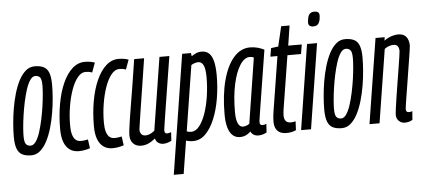

<svg xmlns="http://www.w3.org/2000/svg" viewBox="-58 -866 2667 1207"><g transform="rotate(-5 1275.5 -262.5)"><path d="M111 10Q76.5 10 54.3 -1.4Q32.1 -12.8 21.6 -40.6Q11.1 -68.4 11.1 -116.5Q11.1 -152.9 14.8 -198.3Q18.4 -243.6 26.5 -292.1Q34.6 -340.5 47.8 -385.8Q61 -431.1 79.6 -467Q98.3 -503 123.1 -524.4Q147.9 -545.8 179.6 -545.8Q214.8 -545.8 237 -534.6Q259.2 -523.4 269.3 -496Q279.5 -468.7 279.5 -420Q279.5 -383.5 275.9 -337.9Q272.3 -292.2 264.1 -243.8Q256 -195.3 242.8 -150.3Q229.7 -105.4 211 -69.1Q192.3 -32.8 167.5 -11.4Q142.8 10 111 10ZM112.3 -51Q130.3 -51 145.3 -72.7Q160.3 -94.4 171.8 -130Q183.3 -165.5 192.2 -207.5Q201.2 -249.5 207.3 -291.5Q213.3 -333.5 216 -367.8Q218.7 -402.1 218.7 -420.7Q218.7 -461.9 207.9 -473.3Q197.2 -484.8 179 -484.8Q160.9 -484.8 146 -463.1Q131 -441.4 119.5 -405.8Q108 -370.3 99 -328.3Q90.1 -286.3 84 -244.3Q77.9 -202.3 75.2 -168.5Q72.5 -134.7 72.5 -115.7Q72.5 -75 83.3 -63Q94.1 -51 112.3 -51Z M410.8 10Q377.1 10 353.4 -7.1Q329.7 -24.2 317.6 -57.2Q305.5 -90.1 305.5 -137.3Q305.5 -221.7 318.6 -295.7Q331.8 -369.7 356.9 -426.1Q382.1 -482.5 417.4 -514.4Q452.6 -546.2 497.2 -546.2Q509.1 -546.2 519.3 -545.1Q529.4 -544 539.5 -541.8Q549.6 -539.7 559.5 -536.1L537 -475.3Q525.1 -479.9 516.1 -481.3Q507 -482.6 494.8 -482.6Q468.9 -482.6 446 -455Q423.1 -427.3 406.2 -380.4Q389.3 -333.4 379.7 -275.2Q370 -217.1 370 -155Q370 -122.2 376.4 -99.3Q382.8 -76.5 395.5 -64.7Q408.3 -52.9 428.4 -52.9Q436.1 -52.9 444.2 -53.6Q452.3 -54.3 460.3 -55.8Q468.3 -57.3 473.9 -58.6L481.9 -2.3Q472.4 0.9 460.7 3.8Q449 6.8 436.4 8.4Q423.9 10 410.8 10Z M623.8 10Q590.1 10 566.4 -7.1Q542.7 -24.2 530.6 -57.2Q518.5 -90.1 518.5 -137.3Q518.5 -221.7 531.6 -295.7Q544.8 -369.7 569.9 -426.1Q595.1 -482.5 630.4 -514.4Q665.6 -546.2 710.2 -546.2Q722.1 -546.2 732.3 -545.1Q742.4 -544 752.5 -541.8Q762.6 -539.7 772.5 -536.1L750 -475.3Q738.1 -479.9 729.1 -481.3Q720 -482.6 707.8 -482.6Q681.9 -482.6 659 -455Q636.1 -427.3 619.2 -380.4Q602.3 -333.4 592.7 -275.2Q583 -217.1 583 -155Q583 -122.2 589.4 -99.3Q595.8 -76.5 608.5 -64.7Q621.3 -52.9 641.4 -52.9Q649.1 -52.9 657.2 -53.6Q665.3 -54.3 673.3 -55.8Q681.3 -57.3 686.9 -58.6L694.9 -2.3Q685.4 0.9 673.7 3.8Q662 6.8 649.4 8.4Q636.9 10 623.8 10Z M805.7 10Q772.8 10 754.3 -9.4Q735.8 -28.8 735.8 -60.5Q735.8 -75.4 738.8 -99.8Q741.8 -124.2 747.5 -161.5Q753.1 -198.8 762 -251.4Q770.8 -303.9 782.3 -374.4Q793.8 -444.9 807.5 -536.2H870.2Q853.8 -431.2 842.7 -359.2Q831.5 -287.3 824.1 -240.9Q816.7 -194.5 812.7 -166.5Q808.6 -138.5 806 -121.7Q803.5 -104.9 801.9 -91.3Q801.6 -75.4 810.3 -63.8Q819 -52.3 836.1 -52.3Q845.6 -52.3 854.8 -54.8Q864.1 -57.4 874.2 -62.8Q884.3 -68.3 894.2 -75.8L967.1 -536.2H1029.5Q1008.8 -405.1 995 -320.3Q981.2 -235.4 973.7 -186.1Q966.2 -136.8 962.5 -113.6Q958.8 -90.5 958 -82.7Q957.1 -74.9 957.1 -72.3Q957.1 -64.3 960.6 -58.5Q964.2 -52.8 974.7 -52.8Q978.8 -52.8 985.4 -54.2Q992 -55.6 998.9 -58.6L995.5 -4.6Q985.3 1.5 970.5 5.8Q955.8 10 945.1 10Q925.8 10 911.8 0.1Q897.8 -9.9 893.9 -28.1Q878.7 -15.3 864.2 -6.9Q849.7 1.5 835.7 5.7Q821.6 10 805.7 10Z M992.3 210 1110.9 -543.1H1166.5L1169.4 -522.7Q1182.2 -531.6 1197.6 -538.9Q1213 -546.2 1233.7 -546.2Q1262.2 -546.2 1280.1 -529.6Q1298 -513.1 1306.8 -478.3Q1315.6 -443.5 1315.6 -389.1Q1315.6 -314.4 1303.6 -243.1Q1291.6 -171.8 1267.8 -114.8Q1243.9 -57.7 1210.2 -24.2Q1176.5 9.4 1132.4 9.4Q1119 9.4 1108.3 7.7Q1097.7 6.1 1087.6 3L1054.6 210ZM1125.2 -49.5Q1153.1 -49.5 1176.4 -78.5Q1199.7 -107.5 1216.4 -155.7Q1233 -203.8 1242 -263Q1251 -322.2 1251 -382.7Q1251 -434.8 1239.9 -458.4Q1228.8 -482 1206.6 -482Q1196.7 -482 1183.6 -477.7Q1170.6 -473.4 1162.4 -467.6L1097.2 -55.4Q1103.3 -52.3 1110.6 -50.9Q1118 -49.5 1125.2 -49.5Z M1544.1 10Q1532.4 10 1522.9 6.5Q1513.5 3.1 1506.6 -3.5Q1499.7 -10 1495.3 -19.1Q1486.7 -10.3 1476.3 -3.8Q1465.9 2.8 1454.2 6.4Q1442.5 10 1428 10Q1400.8 10 1381.8 -7.1Q1362.8 -24.2 1353 -57.9Q1343.3 -91.6 1343.3 -140.3Q1343.3 -263.2 1367.6 -354.3Q1391.9 -445.5 1436 -495.9Q1480.2 -546.2 1539.4 -546.2Q1551.6 -546.2 1563.4 -544.6Q1575.2 -543 1586.7 -540Q1598.2 -537.1 1608.4 -533Q1618.6 -528.9 1628.3 -524Q1608.2 -398.5 1595.3 -316.7Q1582.3 -235 1574.6 -186.8Q1566.9 -138.6 1563.4 -115.1Q1559.8 -91.5 1558.8 -83.6Q1557.8 -75.7 1557.8 -73.7Q1557.8 -63.3 1561.9 -58Q1566 -52.8 1575.7 -52.8Q1581.9 -52.8 1587.5 -54.2Q1593.1 -55.6 1599.9 -58.6L1596.5 -4.3Q1586.3 1.5 1572.6 5.8Q1558.9 10 1544.1 10ZM1493.2 -68.6 1557.7 -479.9Q1552.3 -483.7 1546.5 -485Q1540.7 -486.4 1532.5 -486.4Q1499.1 -486.4 1471.2 -444.1Q1443.3 -401.7 1426.5 -325.8Q1409.7 -249.8 1409.7 -149.1Q1409.7 -101.8 1420.8 -77.9Q1431.9 -53.9 1451.8 -53.9Q1459.3 -53.9 1466.6 -55.8Q1474 -57.6 1481 -60.9Q1488 -64.2 1493.2 -68.6Z M1784.4 -58.3 1781.7 -2.6Q1767.5 4.2 1752.4 7.1Q1737.2 10 1722 10Q1697.2 10 1680.4 1.5Q1663.5 -7.1 1654.6 -24.6Q1645.7 -42.2 1645.7 -69.4Q1645.7 -82.2 1647.3 -99.2Q1648.9 -116.1 1651.5 -132.2L1706.5 -476.9H1661.8L1670.9 -530.2L1716.7 -536.2L1746.1 -661.6H1799.1L1779.7 -536.2H1865.2L1855.1 -476.6H1769.5L1715.5 -138.7Q1714.5 -128.2 1713.3 -119.5Q1712.1 -110.7 1712.1 -103Q1712.1 -78.5 1722.3 -66.2Q1732.4 -53.9 1755.4 -53.9Q1762.2 -53.9 1769.3 -55.3Q1776.4 -56.6 1784.4 -58.3Z M1814 0 1898.3 -536.2H1961.6L1876.6 0ZM1962.7 -734.8Q1977.3 -734.8 1985.4 -728.2Q1993.5 -721.6 1992.8 -705.1Q1992.1 -686.3 1987.7 -672.3Q1983.2 -658.2 1973.7 -650.5Q1964.2 -642.8 1946.7 -642.8Q1932.5 -642.8 1924.1 -649.6Q1915.8 -656.3 1916.5 -672.8Q1917.9 -692 1922 -705.8Q1926.1 -719.7 1935.8 -727.3Q1945.4 -734.8 1962.7 -734.8Z M2070 10Q2035.5 10 2013.3 -1.4Q1991.1 -12.8 1980.6 -40.6Q1970.1 -68.4 1970.1 -116.5Q1970.1 -152.9 1973.8 -198.3Q1977.4 -243.6 1985.5 -292.1Q1993.6 -340.5 2006.8 -385.8Q2020 -431.1 2038.6 -467Q2057.3 -503 2082.1 -524.4Q2106.9 -545.8 2138.6 -545.8Q2173.8 -545.8 2196 -534.6Q2218.2 -523.4 2228.3 -496Q2238.5 -468.7 2238.5 -420Q2238.5 -383.5 2234.9 -337.9Q2231.3 -292.2 2223.1 -243.8Q2215 -195.3 2201.8 -150.3Q2188.7 -105.4 2170 -69.1Q2151.3 -32.8 2126.5 -11.4Q2101.8 10 2070 10ZM2071.3 -51Q2089.3 -51 2104.3 -72.7Q2119.3 -94.4 2130.8 -130Q2142.3 -165.5 2151.2 -207.5Q2160.2 -249.5 2166.3 -291.5Q2172.3 -333.5 2175 -367.8Q2177.7 -402.1 2177.7 -420.7Q2177.7 -461.9 2166.9 -473.3Q2156.2 -484.8 2138 -484.8Q2119.9 -484.8 2105 -463.1Q2090 -441.4 2078.5 -405.8Q2067 -370.3 2058 -328.3Q2049.1 -286.3 2043 -244.3Q2036.9 -202.3 2034.2 -168.5Q2031.5 -134.7 2031.5 -115.7Q2031.5 -75 2042.3 -63Q2053.1 -51 2071.3 -51Z M2330.6 -536.2H2388.6L2385 -514.7Q2399.4 -525.4 2414.4 -532.1Q2429.4 -538.9 2444.7 -542.5Q2459.9 -546.2 2473.5 -546.2Q2508.9 -546.2 2525.1 -525.1Q2541.3 -504 2541.3 -470.4Q2541.3 -464.1 2536.8 -434.2Q2532.2 -404.3 2525.3 -361.2Q2518.5 -318 2510.9 -270.6Q2503.4 -223.2 2496.5 -180.6Q2489.6 -137.9 2485.1 -108.7Q2480.6 -79.6 2480.6 -73.5Q2480.6 -64 2485.1 -58.9Q2489.6 -53.8 2500.8 -53.8Q2504.9 -53.8 2509.5 -54.5Q2514 -55.2 2520.9 -58.3L2516.8 -3.3Q2505.9 3.6 2493.5 6.8Q2481.2 10 2469.2 10Q2453 10 2440.8 2.9Q2428.5 -4.3 2421.8 -16.2Q2415.1 -28.1 2415.1 -42.9Q2415.1 -53.1 2419.3 -84.6Q2423.5 -116.2 2430.2 -159.4Q2437 -202.5 2444.5 -249.1Q2452 -295.7 2458.8 -337.6Q2465.5 -379.5 2469.7 -407.9Q2473.9 -436.3 2473.9 -442.3Q2473.9 -459.7 2466.2 -471.5Q2458.5 -483.3 2436.9 -483.3Q2429.8 -483.3 2419.7 -480.8Q2409.6 -478.2 2399.9 -473.6Q2390.1 -469 2382.3 -462.5L2309 0H2245.6Z"/></g></svg>

Font: Georama
Style: Italic
Weight: 400
Width: 2
Italic angle: -9°
Designer: Jean-Baptiste Levee
Foundry: Production Type
Version: Version 1.000